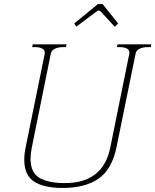

<svg xmlns="http://www.w3.org/2000/svg" viewBox="-20 -919 768 949"><path d="M347 -803 464 -899H487L564 -803L547 -787L478 -862Q471 -867 468 -867Q464 -867 457 -862L357 -787ZM100 -129Q100 -160 107 -192L201 -653Q204 -670 190.5 -678Q177 -686 156 -686H139L142 -700H309L306 -686H290Q268 -686 251 -678Q234 -670 231 -653L137 -189Q131 -158 131 -134Q131 -66 175 -40Q219 -14 301 -14Q489 -14 525 -189L619 -653Q622 -670 609 -678Q596 -686 574 -686H558L561 -700H728L725 -686H708Q687 -686 670 -678Q653 -670 650 -653L556 -192Q533 -81 466.5 -35.5Q400 10 290 10Q197 10 148.5 -21.5Q100 -53 100 -129Z"/></svg>

Font: Taviraj Thin
Style: Italic
Weight: 250
Italic angle: -12°
Designer: Katatrad Team
Foundry: CadsonDemak
Version: Version 1.001